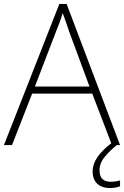

<svg xmlns="http://www.w3.org/2000/svg" viewBox="-20 -736 630 974"><path d="M548 0 448 -261H143L41 0H0L281 -716H318L589 0ZM330 -578Q325 -595 316 -619.5Q307 -644 298 -670Q291 -646 282 -621.5Q273 -597 265 -578L157 -297H434ZM485 128Q485 186 541 186Q555 186 567.5 184Q580 182 589 179V209Q579 213 566 215.5Q553 218 536 218Q498 218 474 196.5Q450 175 450 133Q450 96 475 60Q500 24 548 -12L572 0Q538 28 511.5 59.5Q485 91 485 128Z"/></svg>

Font: Noto Sans Arabic UI XLt
Style: Regular
Weight: 200
Designer: Monotype Design Team, Nadine Chahine and Nizar Qandah
Foundry: Monotype Imaging Inc.
Version: Version 2.010; ttfautohint (v1.8.4.7-5d5b)